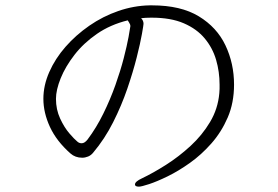

<svg xmlns="http://www.w3.org/2000/svg" viewBox="-20 -692 1040 717"><path d="M543 -626Q533 -626 524 -625.5Q515 -625 507 -624Q516 -615 516 -603Q516 -599 510 -565Q504 -531 490.5 -477.5Q477 -424 455.5 -361Q434 -298 402.5 -235.5Q371 -173 328 -122Q320 -112 309 -107.5Q298 -103 287 -103Q261 -103 243 -119Q191 -165 166.5 -218Q142 -271 142 -323Q142 -373 164 -423Q186 -473 224.5 -517Q263 -561 313.5 -596Q364 -631 422 -651Q480 -671 539 -672H548Q655 -672 722.5 -631Q790 -590 822 -522.5Q854 -455 854 -376Q854 -308 830.5 -253.5Q807 -199 769.5 -156.5Q732 -114 689 -83.5Q646 -53 606 -33.5Q566 -14 537 -4.5Q508 5 499 5Q484 5 484 -3Q484 -14 510 -26Q552 -46 600 -76.5Q648 -107 691.5 -147Q735 -187 764.5 -236.5Q794 -286 799 -344Q800 -352 800 -360Q800 -368 800 -376Q800 -424 787 -468.5Q774 -513 744.5 -548.5Q715 -584 666.5 -605Q618 -626 547 -626ZM457 -616Q392 -600 342 -565.5Q292 -531 258 -487Q224 -443 206.5 -399.5Q189 -356 189 -323Q189 -283 204.5 -249.5Q220 -216 239 -194Q258 -172 268 -164Q275 -157 285 -157Q296 -157 307 -171Q340 -215 366 -268Q392 -321 411 -374.5Q430 -428 442 -474.5Q454 -521 460 -553.5Q466 -586 467 -595Q467 -600 462 -608Q457 -616 457 -616Z"/></svg>

Font: Moon Stars Kai HW Light
Style: Regular
Weight: 300
Designer: GuiWonder
Version: Version 1.101